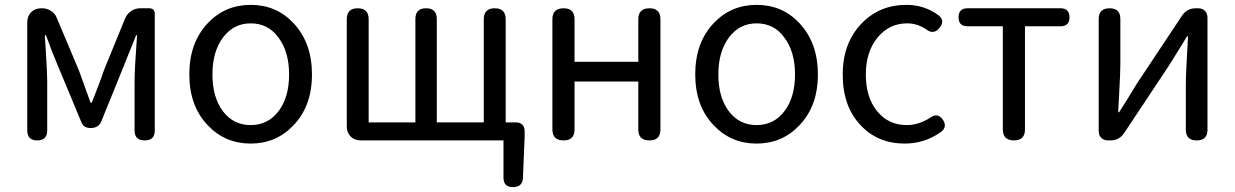

<svg xmlns="http://www.w3.org/2000/svg" viewBox="-20 -577 5074 789"><path d="M133 0Q92 0 92 -41V-485Q92 -511 108 -527Q124 -543 150 -543H153Q173 -543 190 -532Q207 -521 214 -502L304 -288Q312 -266 327 -225Q344 -178 352 -155H357Q361 -166 370 -188Q396 -254 407 -288L494 -501Q502 -520 519 -531.5Q536 -543 556 -543H563H593Q616 -543 616 -520V-41Q616 0 575 0Q533 0 533 -41V-245Q533 -292 543 -429Q543 -431 543 -432H539Q528 -402 503 -342Q493 -316 488 -304L397 -80Q386 -51 354 -51H351Q323 -51 314 -76L219 -304Q192 -367 169 -432H164Q165 -414 168 -372Q174 -278 174 -245V-41Q174 0 133 0Z M1010 13Q905 13 834 -62Q758 -141 758 -271.5Q758 -402 834 -482Q905 -557 1010 -557Q1116 -557 1186 -482Q1262 -401 1262 -271Q1262 -141 1186 -62Q1115 13 1010 13ZM1010 -63Q1081 -63 1124.5 -120Q1168 -177 1168 -271Q1168 -365 1124 -423Q1082 -481 1010 -481Q940 -481 896.5 -423Q853 -365 853 -271Q853 -177 896 -120Q939 -63 1010 -63Z M2088 192Q2049 192 2049 153V0H1727H1463Q1437 0 1421 -16Q1405 -32 1405 -58V-498Q1405 -543 1450 -543Q1495 -543 1495 -498V-74H1687V-499Q1687 -543 1731 -543Q1775 -543 1775 -499V-74H1968V-498Q1968 -543 2013 -543Q2058 -543 2058 -498V-74H2100Q2117 -74 2126.5 -64.5Q2136 -55 2136 -38V-17L2129 154Q2127 192 2088 192Z M2296 0Q2250 0 2250 -45V-498Q2250 -543 2296 -543Q2341 -543 2341 -498V-323H2603V-498Q2603 -543 2649 -543Q2694 -543 2694 -498V-45Q2694 0 2649 0Q2603 0 2603 -45V-242H2472H2341V-45Q2341 0 2296 0Z M3089 13Q2984 13 2913 -62Q2837 -141 2837 -271.5Q2837 -402 2913 -482Q2984 -557 3089 -557Q3195 -557 3265 -482Q3341 -401 3341 -271Q3341 -141 3265 -62Q3194 13 3089 13ZM3089 -63Q3160 -63 3203.5 -120Q3247 -177 3247 -271Q3247 -365 3203 -423Q3161 -481 3089 -481Q3019 -481 2975.5 -423Q2932 -365 2932 -271Q2932 -177 2975 -120Q3018 -63 3089 -63Z M3698 13Q3587 13 3517 -62Q3443 -139 3443 -271Q3443 -401 3522 -482Q3595 -557 3705 -557Q3779 -557 3837 -514Q3864 -492 3842 -464Q3817 -431 3784 -458Q3748 -481 3708 -481Q3634 -481 3586 -422.5Q3538 -364 3538 -270.5Q3538 -177 3584.5 -120Q3631 -63 3706 -63Q3755 -63 3802 -93Q3834 -117 3856 -83Q3873 -55 3847 -35Q3780 13 3698 13Z M4147 0Q4101 0 4101 -45V-469H3956Q3919 -469 3919 -506Q3919 -543 3956 -543H4147H4338Q4375 -543 4375 -506Q4375 -469 4338 -469H4192V-45Q4192 0 4147 0Z M4534 0Q4516 0 4505.5 -10.5Q4495 -21 4495 -39V-499Q4495 -543 4540 -543Q4584 -543 4584 -499V-316Q4584 -279 4579 -191Q4576 -141 4575 -116H4579Q4615 -172 4651 -232L4837 -512Q4857 -543 4894 -543H4903Q4921 -543 4931.5 -532.5Q4942 -522 4942 -504V-271V-44Q4942 0 4898 0Q4853 0 4853 -44V-227Q4853 -274 4860 -390Q4861 -415 4862 -428H4858Q4854 -422 4846 -408Q4802 -338 4786 -311L4600 -31Q4580 0 4543 0Z"/></svg>

Font: GenSenRounded TW R
Style: Regular
Weight: 400
Version: Version 1.501;PS 1;hotconv 16.6.51;makeotf.lib2.5.65220